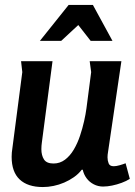

<svg xmlns="http://www.w3.org/2000/svg" viewBox="-20 -744 544 775"><path d="M192 -497 149 -169Q148 -162 147.5 -155.5Q147 -149 147 -142Q147 -117 157.5 -100.5Q168 -84 196 -84Q222 -84 242.5 -99.5Q263 -115 278 -140.5Q293 -166 303 -196Q313 -226 319.5 -255Q326 -284 329 -307L348 -453L342 -497H470L416 -130Q415 -125 414.5 -119.5Q414 -114 414 -109Q414 -96 418.5 -84.5Q423 -73 439 -73Q449 -73 463 -77Q477 -81 487 -85L504 -22Q490 -13 471 -6Q452 1 432.5 5Q413 9 396 9Q376 9 358.5 0Q341 -9 329.5 -24.5Q318 -40 314 -59H310Q297 -42 278.5 -29Q260 -16 239 -7Q218 2 196 6.5Q174 11 153 11Q92 11 59.5 -19.5Q27 -50 27 -111Q27 -128 30 -146L70 -453L65 -497ZM296 -643 227 -579H141L257 -724H355L434 -579H346Z"/></svg>

Font: Rosario
Style: Italic
Weight: 400
Italic angle: -8.05°
Designer: Hector Gatti
Foundry: Omnibus Type
Version: Version 1.201